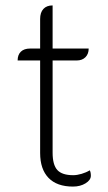

<svg xmlns="http://www.w3.org/2000/svg" viewBox="-20 -679 400 708"><path d="M128 -115V-456H45Q45 -477 57 -488.5Q69 -500 91 -500H128V-609Q128 -633 140 -646Q152 -659 174 -659V-500H307Q307 -480 295 -468Q283 -456 263 -456H174V-116Q174 -71 191.5 -52Q209 -33 250 -33Q264 -33 281 -38Q298 -43 311 -51Q315 -44 315 -31Q315 -15 295.5 -3Q276 9 249 9Q190 9 159 -23Q128 -55 128 -115Z"/></svg>

Font: K2D Thin
Style: Regular
Weight: 100
Designer: Katatrad Aksorn Co.,Ltd.
Foundry: Cadson Demak Co.,Ltd.
Version: Version 1.000; ttfautohint (v1.6)